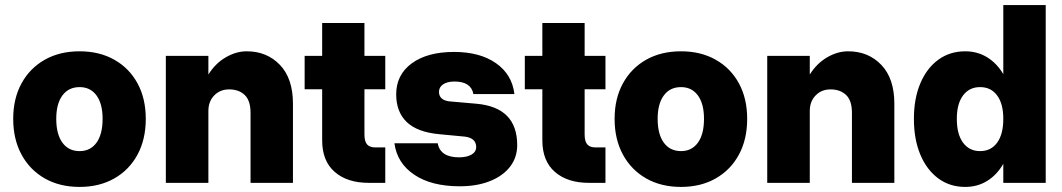

<svg xmlns="http://www.w3.org/2000/svg" viewBox="-20 -720 4182 756"><path d="M32 -252Q32 -332 64.8 -391.8Q97.5 -451.5 156.2 -484.8Q215 -518 293.5 -518Q371.5 -518 430.2 -484.8Q489 -451.5 521.5 -391.8Q554 -332 554 -252Q554 -171.5 521.5 -111.2Q489 -51 430.2 -17.5Q371.5 16 293.5 16Q215 16 156.2 -17.5Q97.5 -51 64.8 -111.2Q32 -171.5 32 -252ZM384 -252Q384 -311.5 360 -344.2Q336 -377 293.5 -377Q250 -377 225.8 -344.2Q201.5 -311.5 201.5 -252Q201.5 -191.5 225.8 -158.2Q250 -125 293.5 -125Q336 -125 360 -158.2Q384 -191.5 384 -252Z M966.5 -276Q966.5 -324 943.5 -346Q920.5 -368 882 -368Q846.5 -368 823.5 -344.2Q800.5 -320.5 800.5 -283V0H633V-500H800.5V-426.5Q828 -470.5 868.8 -494.2Q909.5 -518 951.5 -518Q1031 -518 1082.2 -464.5Q1133.5 -411 1133.5 -311.5V0H966.5Z M1497 -139.5V0H1432Q1347.5 0 1298 -43Q1248.5 -86 1248.5 -167.5V-368.5H1179.5V-500H1248.5V-629.5H1415V-500H1497V-368.5H1415V-190.5Q1415 -163 1425.5 -151.2Q1436 -139.5 1458 -139.5Z M1811 -182 1710.5 -191.5Q1623 -199.5 1581.5 -239.5Q1540 -279.5 1540 -348.5Q1540 -425.5 1601.2 -470.5Q1662.5 -515.5 1768 -515.5Q1870 -515.5 1933.2 -471Q1996.5 -426.5 2005.5 -349.5H1844Q1835 -399 1769.5 -399Q1741.5 -399 1725 -388Q1708.5 -377 1708.5 -358.5Q1708.5 -326.5 1748 -321L1856.5 -311.5Q2016.5 -297 2016.5 -148.5Q2016.5 -100 1988.2 -63.5Q1960 -27 1909 -6.8Q1858 13.5 1790 13.5Q1679 13.5 1611.2 -32Q1543.5 -77.5 1533 -156H1703.5Q1713.5 -100.5 1787.5 -100.5Q1818 -100.5 1836.5 -111.2Q1855 -122 1855 -141Q1855 -176 1811 -182Z M2364 -139.5V0H2299Q2214.5 0 2165 -43Q2115.5 -86 2115.5 -167.5V-368.5H2046.5V-500H2115.5V-629.5H2282V-500H2364V-368.5H2282V-190.5Q2282 -163 2292.5 -151.2Q2303 -139.5 2325 -139.5Z M2400 -252Q2400 -332 2432.8 -391.8Q2465.5 -451.5 2524.2 -484.8Q2583 -518 2661.5 -518Q2739.5 -518 2798.2 -484.8Q2857 -451.5 2889.5 -391.8Q2922 -332 2922 -252Q2922 -171.5 2889.5 -111.2Q2857 -51 2798.2 -17.5Q2739.5 16 2661.5 16Q2583 16 2524.2 -17.5Q2465.5 -51 2432.8 -111.2Q2400 -171.5 2400 -252ZM2752 -252Q2752 -311.5 2728 -344.2Q2704 -377 2661.5 -377Q2618 -377 2593.8 -344.2Q2569.5 -311.5 2569.5 -252Q2569.5 -191.5 2593.8 -158.2Q2618 -125 2661.5 -125Q2704 -125 2728 -158.2Q2752 -191.5 2752 -252Z M3334.5 -276Q3334.5 -324 3311.5 -346Q3288.5 -368 3250 -368Q3214.5 -368 3191.5 -344.2Q3168.5 -320.5 3168.5 -283V0H3001V-500H3168.5V-426.5Q3196 -470.5 3236.8 -494.2Q3277.5 -518 3319.5 -518Q3399 -518 3450.2 -464.5Q3501.5 -411 3501.5 -311.5V0H3334.5Z M4097.5 -700V0H3930.5V-75Q3905.5 -31.5 3867.2 -7.8Q3829 16 3780.5 16Q3720 16 3674.5 -17.5Q3629 -51 3603.8 -111.2Q3578.5 -171.5 3578.5 -252Q3578.5 -332 3603.8 -391.8Q3629 -451.5 3674.5 -484.8Q3720 -518 3780.5 -518Q3829 -518 3867.2 -494.2Q3905.5 -470.5 3930.5 -428V-700ZM3747.5 -252Q3747.5 -191.5 3772 -158.2Q3796.5 -125 3839 -125Q3882 -125 3906.2 -158.2Q3930.5 -191.5 3930.5 -252Q3930.5 -311.5 3906.2 -344.2Q3882 -377 3839 -377Q3796.5 -377 3772 -344.2Q3747.5 -311.5 3747.5 -252Z"/></svg>

Font: Overused Grotesk ExtraBold
Style: Regular
Weight: 800
Version: Version 0.004